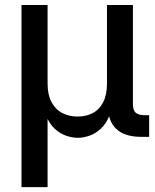

<svg xmlns="http://www.w3.org/2000/svg" viewBox="-20 -556 629 780"><path d="M67.4 204.1V-535.6H173.3V-217.3Q173.3 -170.9 189.5 -140.9Q205.6 -110.8 233.2 -96.7Q260.7 -82.5 295.4 -82.5Q330.1 -82.5 356.9 -96.7Q383.8 -110.8 399.2 -140.9Q414.6 -170.9 414.6 -217.3V-535.6H520V-133.3Q520 -108.4 531.2 -98.1Q542.5 -87.9 569.3 -87.9H585.9V0H554.7Q485.8 0 451.9 -32.7Q418 -65.4 418 -127.9V-177.2H439.5Q439.5 -123 425.3 -87.9Q411.1 -52.7 389.2 -32.7Q367.2 -12.7 342.5 -4.4Q317.9 3.9 296.4 3.9Q274.4 3.9 249.5 -4.4Q224.6 -12.7 202.6 -32.7Q180.7 -52.7 166.5 -87.9Q152.3 -123 152.3 -177.2H173.3V204.1Z"/></svg>

Font: Inter 20pt Medium
Style: Regular
Weight: 500
Version: Version 4.001;git-66647c0bb